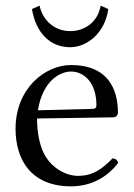

<svg xmlns="http://www.w3.org/2000/svg" viewBox="-20 -649 475 679"><path d="M378 -89C343 -53 310 -27 255 -27C221 -27 171 -47 141 -96C122 -127 111 -175 111 -230L379 -234C390 -234 397 -241 397 -251C397 -331 364 -419 231 -419C141 -419 35 -338 35 -193C35 -140 49 -87 80 -51C112 -13 162 10 231 10C303 10 360 -23 398 -73C395 -83 389 -88 378 -89ZM114 -259C132 -367 195 -396 231 -396C277 -396 321 -357 321 -277C321 -268 317 -264 307 -264ZM120 -629 93 -617C107 -532 158 -482 228 -482C287 -482 351 -531 363 -617L336 -629C326 -571 280 -539 228 -539C174 -539 131 -576 120 -629Z"/></svg>

Font: Libertinus Serif Display
Style: Regular
Weight: 400
Designer: Philipp H. Poll, Khaled Hosny
Foundry: Caleb Maclennan
Version: Version 7.050;RELEASE